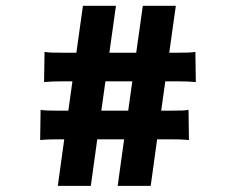

<svg xmlns="http://www.w3.org/2000/svg" viewBox="-20 -708 790 642"><path d="M173.3 -86.4H283.7L305.2 -242.2H395L373.5 -86.4H483.9L505.4 -242.2H551.3C572.3 -242.2 592.8 -241.7 611.8 -239.7L610.4 -340.8C600.6 -338.4 582 -337.9 545.9 -337.9H519L532.7 -436H574.2C595.2 -436 615.7 -435.5 634.8 -433.6L633.3 -534.7C623.5 -532.2 605 -531.7 568.8 -531.7H545.9L567.9 -688.5H457.5L435.5 -531.7H345.7L367.7 -688.5H257.3L235.4 -531.7H193.4C157.2 -531.7 138.7 -532.2 128.9 -534.7L127.4 -433.6C146.5 -435.5 167 -436 188 -436H222.2L208.5 -337.9H180.2C144 -337.9 125.5 -338.4 115.7 -340.8L114.3 -239.7C133.3 -241.7 153.8 -242.2 174.8 -242.2H194.8ZM318.8 -337.9 332.5 -436H422.4L408.7 -337.9Z"/></svg>

Font: HammersmithOne
Style: Regular
Weight: 400
Designer: Nicole Fally
Foundry: Nicole Fally
Version: Version 1.003